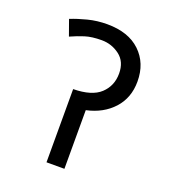

<svg xmlns="http://www.w3.org/2000/svg" viewBox="-120 -719 708 806"><g transform="rotate(20 234.5 -316.0)"><path d="M222 -632Q317 -632 370 -581.5Q423 -531 423 -449Q423 -376 378.5 -327Q334 -278 260 -262V0H180V-327Q263 -328 301 -363.5Q339 -399 339 -454Q339 -507 303.5 -534Q268 -561 223 -561Q179 -561 149 -551.5Q119 -542 88 -528L63 -598Q95 -611 136 -621.5Q177 -632 222 -632Z"/></g></svg>

Font: TSCustom
Style: Regular
Weight: 400
Designer: Monotype Design Team
Foundry: Monotype Imaging Inc.
Version: Version 2.004; ttfautohint (v1.8.3) -l 8 -r 50 -G 200 -x 14 